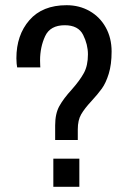

<svg xmlns="http://www.w3.org/2000/svg" viewBox="-20 -718 496 738"><path d="M409 -520Q409 -470 398 -434.5Q387 -399 371.5 -377.5Q356 -356 332 -330Q305 -301 292 -278.5Q279 -256 279 -221V-180H192V-236Q192 -281 208 -310Q224 -339 256 -374Q287 -409 302.5 -437.5Q318 -466 318 -509Q318 -547 299.5 -584Q281 -621 229 -621Q173 -621 153.5 -579Q134 -537 134 -486Q134 -475 134.5 -468Q135 -461 135 -459H46Q45 -463 44 -473Q43 -483 43 -494Q43 -583 93 -640.5Q143 -698 236 -698Q285 -698 324.5 -675.5Q364 -653 386.5 -612.5Q409 -572 409 -520ZM185 0V-108H285V0Z"/></svg>

Font: Archivo Narrow
Style: Regular
Weight: 400
Designer: Hector Gatti
Foundry: Omnibus-Type
Version: Version 1.003